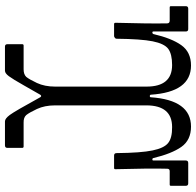

<svg xmlns="http://www.w3.org/2000/svg" viewBox="-28 -762 790 774"><g transform="rotate(90 367.0 -375.0)"><path d="M490.2 -750Q544.9 -750 572.3 -710.9Q599.6 -671.9 617.2 -598.1Q618.2 -594.2 622.6 -594.2Q627 -594.2 627 -598.1V-729Q627 -738.8 637.2 -738.8H719.2Q729 -738.8 729 -729V-668.9Q729 -664.1 724.1 -664.1H669.9Q660.2 -664.1 660.2 -653.8Q658.2 -585 662.1 -444.8Q662.1 -439.9 657.2 -439.9H606.9Q597.2 -439.9 597.2 -450.2Q596.2 -549.3 586.4 -595.2Q577.1 -641.1 556.6 -657.7Q536.1 -674.3 492.2 -673.8Q405.3 -673.8 404.8 -570.8V-202.1Q404.8 -160.2 419.4 -128.9Q434.1 -97.7 443.8 -85.9Q453.6 -74.7 474.1 -75.2H570.8Q575.7 -75.2 576.2 -69.8V-9.8Q576.2 0 565.9 0H469.2Q458 0 443.4 -19.5Q428.7 -39.1 372.1 -142.1Q367.2 -149.9 361.8 -142.1Q350.6 -123 324.7 -77.1Q298.8 -31.2 287.1 -15.6Q275.4 0 265.1 0H168Q158.2 0 158.2 -9.8V-69.8Q158.2 -74.7 163.1 -75.2H259.8Q279.8 -75.2 290 -85.9Q299.8 -97.7 314.5 -128.9Q329.1 -160.2 329.1 -202.1V-570.8Q329.1 -673.8 242.2 -673.8Q198.2 -673.8 176.8 -658.2Q155.8 -642.1 146.5 -595.2Q137.2 -548.3 136.2 -450.2Q136.7 -446.3 132.8 -443.4Q128.9 -440.4 126 -439.9H77.1Q72.3 -439.9 71.8 -444.8Q75.7 -584 74.2 -653.8Q74.2 -663.6 64 -664.1H9.8Q4.9 -664.1 4.9 -668.9V-729Q4.9 -738.8 15.1 -738.8H97.2Q106.9 -738.8 106.9 -729V-598.1Q106.9 -594.2 111.3 -594.2Q115.7 -594.2 117.2 -598.1Q134.3 -671.9 162.1 -710.9Q189.9 -750 244.1 -750Q351.1 -750 361.8 -587.9Q362.3 -584 367.2 -584Q372.1 -584 372.1 -587.9Q383.3 -750 490.2 -750Z"/></g></svg>

Font: BrevierViennese-Regular
Style: Regular
Weight: 400
Designer: Johannes Lang & Ellmer Stefan
Foundry: Johannes Lang & Ellmer Stefan
Version: Version 1.001;PS 001.001;hotconv 1.0.70;makeotf.lib2.5.58329